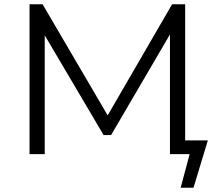

<svg xmlns="http://www.w3.org/2000/svg" viewBox="-20 -720 1024 897"><path d="M824 157 866 0H774V-559L499 -89H464L189 -555V0H118V-700H179L483 -181L784 -700H845V-64H951L884 157Z"/></svg>

Font: Montserrat
Style: Regular
Weight: 400
Designer: Julieta Ulanovsky
Foundry: Julieta Ulanovsky
Version: Version 9.000; ttfautohint (v1.8.4.7-5d5b)